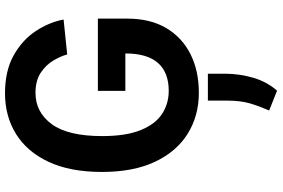

<svg xmlns="http://www.w3.org/2000/svg" viewBox="-194 -582 1089 740"><g transform="rotate(-90 350.0 -212.5)"><path d="M647.7 -379.3V-264.6Q647.7 -178.3 611.9 -116.8Q576 -55.4 511.5 -22.7Q447.1 9.9 361.9 9.9Q274.1 9.9 205.1 -32.5Q136 -74.9 96.4 -158.2Q56.8 -241.5 56.8 -363.6Q56.8 -486.5 95.9 -569.6Q134.9 -652.7 203.5 -695Q272 -737.2 359.7 -737.2Q446.7 -737.2 506.2 -703.8Q565.7 -670.5 599.8 -618.6Q633.9 -566.8 644.2 -511.4L509.6 -497.5Q503.2 -522 486.5 -550.4Q469.8 -578.8 439.5 -599.3Q409.1 -619.7 361.9 -619.7Q286.9 -619.7 240.9 -557Q195 -494.3 195 -362.6Q195 -271.3 217.9 -214.7Q240.8 -158 280.2 -132.1Q319.6 -106.2 369.7 -106.2Q440 -106.2 476.7 -147.5Q513.5 -188.9 513.5 -273.4H369.3V-379.3ZM435.4 44.7V112.6Q435 168 419.6 220.3Q404.1 272.7 370 311.4L293.7 280.9Q309.7 244.3 320.7 207.9Q331.7 171.5 331.7 119.7V44.7Z"/></g></svg>

Font: Interface
Style: Bold
Weight: 700
Designer: Rasmus Andersson
Foundry: rsms
Version: Version 1.8